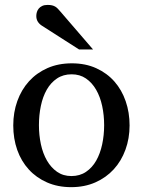

<svg xmlns="http://www.w3.org/2000/svg" viewBox="-20 -753 584 785"><path d="M405.8 -241.2Q405.8 -282.2 397.7 -319.8Q389.6 -357.4 373 -386.2Q356.4 -415 331.5 -432.1Q306.6 -449.2 272.9 -449.2Q238.3 -449.2 212.9 -432.1Q187.5 -415 171.1 -386.2Q154.8 -357.4 147 -319.8Q139.2 -282.2 139.2 -241.2Q139.2 -200.7 147.2 -163.1Q155.3 -125.5 171.9 -96.7Q188.5 -67.9 213.4 -50.5Q238.3 -33.2 272 -33.2Q306.2 -33.2 331.5 -50.3Q356.9 -67.4 373.3 -96.2Q389.6 -125 397.7 -162.6Q405.8 -200.2 405.8 -241.2ZM509.8 -240.2Q509.8 -187 492.9 -140.9Q476.1 -94.7 445.1 -60.8Q414.1 -26.9 369.9 -7.3Q325.7 12.2 271 12.2Q216.3 12.2 172.4 -7.1Q128.4 -26.4 97.7 -60.1Q66.9 -93.8 50.5 -139.9Q34.2 -186 34.2 -240.2Q34.2 -293.5 50.8 -339.8Q67.4 -386.2 98.6 -420.7Q129.9 -455.1 174.1 -474.6Q218.3 -494.1 273.9 -494.1Q329.6 -494.1 373.5 -474.1Q417.5 -454.1 447.8 -419.7Q478 -385.3 493.9 -339.1Q509.8 -293 509.8 -240.2ZM303.2 -550.8 151.4 -647.9Q140.6 -654.8 134.5 -664.6Q128.4 -674.3 128.4 -688Q128.4 -695.8 130.9 -703.9Q133.3 -711.9 138.7 -718.3Q144 -724.6 152.8 -728.8Q161.6 -732.9 174.3 -732.9Q185.1 -732.9 192.4 -731.2Q199.7 -729.5 205.6 -726.1Q211.4 -722.7 216.3 -717.5Q221.2 -712.4 226.6 -706.1L360.4 -550.8Z"/></svg>

Font: BabelStone Ogham Pictish
Style: Bold
Weight: 700
Designer: Andrew West
Foundry: BabelStone
Version: Version 1.02 March 14, 2022